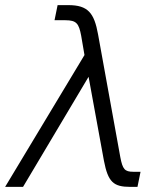

<svg xmlns="http://www.w3.org/2000/svg" viewBox="-55 -730 635 750"><path d="M-35 0H35L291 -430L351 -102C367 -19 388 0 454 0H482L494 -59H466C432 -59 424 -69 415 -116L328 -596C313 -679 289 -710 212 -710H170L158 -651H200C244 -651 253 -638 262 -591L275 -515Z"/></svg>

Font: Geist Light
Style: Italic
Weight: 300
Italic angle: -12°
Designer: Basement.studio, Andrés Briganti, Mateo Zaragoza
Foundry: Basement.studio, Vercel, Andrés Briganti, Guido Ferreyra, Mateo Zaragoza
Version: Version 1.500